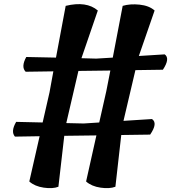

<svg xmlns="http://www.w3.org/2000/svg" viewBox="-20 -897 847 950"><path d="M786 -552 650 -550 591 -299 732 -308Q762 -288 723 -231L580 -229L551 27Q522 38 477.5 31.5Q433 25 406 1L457 -227L298 -225L269 27Q241 38 196.5 31.5Q152 25 125 1L176 -223L54 -221Q32 -246 60 -294L191 -291L225 -440L244 -544L107 -542Q83 -566 110 -615L257 -612L305 -868Q408 -893 464 -845L383 -609L456 -607L538 -612L587 -868Q624 -879 671 -874Q718 -869 745 -845L667 -620L795 -628Q823 -608 786 -552ZM506 -446 526 -548 368 -546 308 -288 394 -286 471 -291Z"/></svg>

Font: Tillana SemiBold
Style: Regular
Weight: 600
Designer: Lipi Raval (Devanagari, Latin), Jonny Pinhorn (Latin)
Foundry: Indian Type Foundry
Version: Version 2.003;PS 1.0;hotconv 1.0.79;makeotf.lib2.5.61930; tt